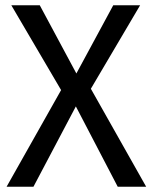

<svg xmlns="http://www.w3.org/2000/svg" viewBox="-20 -709 580 729"><path d="M535 0H427L268 -305L107 0H5L212 -367L23 -689H131L270 -430L410 -689H512L325 -372Z"/></svg>

Font: FiraGO
Style: Regular
Weight: 400
Designer: bBox Type
Foundry: bBox Type GmbH
Version: Version 1.001;April 20, 2020;FontCreator 12.0.0.2555 64-bit